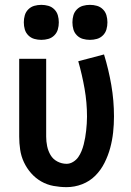

<svg xmlns="http://www.w3.org/2000/svg" viewBox="-20 -762 540 790"><path d="M254 8Q227 8 200 3Q173 -2 149.5 -15.5Q126 -29 108 -49.5Q90 -70 78.5 -94.5Q67 -119 63 -146Q59 -173 59 -200V-520H170V-200Q170 -180 174 -160.5Q178 -141 188 -124Q198 -107 216 -97.5Q234 -88 254 -88Q268 -88 281 -96Q294 -104 302 -115.5Q310 -127 315.5 -140.5Q321 -154 324.5 -168Q328 -182 330.5 -196Q333 -210 334.5 -224.5Q336 -239 337 -253.5Q338 -268 338 -282Q338 -340 328 -397Q318 -454 302 -510L408 -538Q427 -476 438 -412Q449 -348 449 -283Q449 -250 445.5 -217.5Q442 -185 433.5 -153.5Q425 -122 410 -92Q395 -62 372 -39Q349 -16 318 -4Q287 8 254 8ZM350 -598Q335 -598 321 -602Q307 -606 296.5 -616.5Q286 -627 282 -641Q278 -655 278 -670Q278 -685 282 -699Q286 -713 296.5 -723.5Q307 -734 321 -738Q335 -742 350 -742Q365 -742 379 -738Q393 -734 403.5 -723.5Q414 -713 418 -699Q422 -685 422 -670Q422 -655 418 -641Q414 -627 403.5 -616.5Q393 -606 379 -602Q365 -598 350 -598ZM150 -598Q135 -598 121 -602Q107 -606 96.5 -616.5Q86 -627 82 -641Q78 -655 78 -670Q78 -685 82 -699Q86 -713 96.5 -723.5Q107 -734 121 -738Q135 -742 150 -742Q165 -742 179 -738Q193 -734 203.5 -723.5Q214 -713 218 -699Q222 -685 222 -670Q222 -655 218 -641Q214 -627 203.5 -616.5Q193 -606 179 -602Q165 -598 150 -598Z"/></svg>

Font: Iosevka Fixed
Style: Bold
Weight: 700
Monospace: yes
Designer: Belleve Invis
Foundry: Belleve Invis
Version: Version 32.3.0